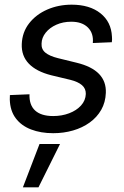

<svg xmlns="http://www.w3.org/2000/svg" viewBox="-20 -553 527 814"><path d="M205.6 11.7Q152.8 11.7 111.6 -4.2Q70.3 -20 46.6 -51.8Q22.9 -83.5 21.5 -130.9Q21.5 -135.7 21.7 -140.4Q22 -145 22 -149.9L105 -153.3Q103.5 -107.4 129.2 -84.2Q154.8 -61 205.6 -61Q242.2 -61 273.2 -72.8Q304.2 -84.5 323.5 -105.7Q342.8 -127 343.8 -154.8Q344.2 -177.7 327.4 -192.1Q310.5 -206.5 278.8 -214.4L197.3 -233.9Q133.8 -250 102.1 -283.2Q70.3 -316.4 72.3 -366.2Q74.2 -416.5 103.5 -454.1Q132.8 -491.7 180.4 -512.5Q228 -533.2 283.7 -533.2Q359.9 -533.2 405.8 -496.8Q451.7 -460.4 454.6 -397.9Q455.1 -392.1 455.1 -386.2Q455.1 -380.4 454.1 -374L373.5 -370.6Q377.4 -411.6 352.8 -436.3Q328.1 -460.9 282.2 -460.9Q247.1 -460.9 218.8 -448.2Q190.4 -435.5 173.6 -414.3Q156.7 -393.1 156.2 -368.2Q154.8 -344.2 172.4 -329.8Q189.9 -315.4 225.1 -306.6L304.7 -287.1Q369.1 -271.5 399.9 -239.5Q430.7 -207.5 428.7 -159.2Q427.2 -119.1 409.2 -87.4Q391.1 -55.7 360.1 -33.4Q329.1 -11.2 289.6 0.2Q250 11.7 205.6 11.7ZM77.1 241.2 147.5 57.6H234.4L143.1 241.2Z"/></svg>

Font: Inter 28pt
Style: Italic
Weight: 400
Italic angle: -9.3988°
Designer: Rasmus Andersson
Foundry: rsms
Version: Version 4.001;git-66647c0bb